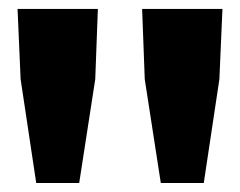

<svg xmlns="http://www.w3.org/2000/svg" viewBox="-20 -900 540 432"><path d="M19.5 -879.9H200.2L194.3 -721.7L158.2 -488.3H61.5L26.4 -721.7ZM299.8 -879.9H480.5L473.6 -721.7L438.5 -488.3H341.8L305.7 -721.7Z"/></svg>

Font: GenEi Gothic M Heavy
Style: Regular
Weight: 800
Designer: o_tamon (Modified); [Source Han Sans]
Ryoko NISHIZUKA  (kana & ideographs); Paul D. Hunt (Latin, Greek & Cyrillic); Wenl
Version: Version 1.1a;Original Version 1.004